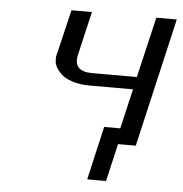

<svg xmlns="http://www.w3.org/2000/svg" viewBox="-47 -516 667 701"><g transform="rotate(5 286.5 -166.0)"><path d="M149 -311 187 -471H262L225 -312Q210 -249 282 -249H446L498 -471H573L464 1H399L367 139H298L343 -57H402L436 -203H276Q241 -203 213.5 -212Q186 -221 172 -234.5Q158 -248 151.5 -261Q145 -274 146 -283Q144 -296 149 -311Z"/></g></svg>

Font: Coval
Style: Light Italic
Weight: 300
Foundry: Context Ltd
Version: Version 001.000